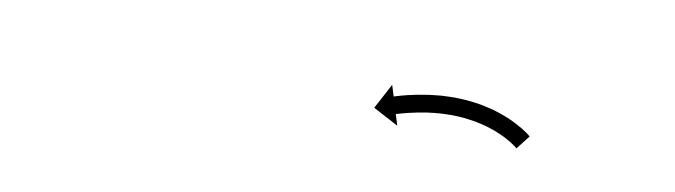

<svg xmlns="http://www.w3.org/2000/svg" viewBox="-22 -594 759 216"><g transform="rotate(10 358.0 -486.0)"><path d="M565.3 -463.6C565.6 -463.4 565.9 -463.2 566.2 -462.9L578.5 -478.7C578.4 -478.8 578.3 -478.8 578.2 -478.9C578.2 -478.9 578.1 -479 578.1 -479C578.1 -479 578 -479.1 578 -479.1C576.8 -480.1 575.5 -481 574.3 -481.9C574.3 -481.9 574.2 -482 574.2 -482C574.1 -482 574.1 -482.1 574.1 -482.1C572 -483.5 569.8 -484.9 567.6 -486.3C567.6 -486.3 567.6 -486.3 567.5 -486.3C567.4 -486.4 567.4 -486.4 567.4 -486.4C564.4 -488.1 561.5 -489.7 558.4 -491.3C558.4 -491.3 558.4 -491.3 558.3 -491.4C558.2 -491.4 558.2 -491.4 558.2 -491.4C554.5 -493.2 550.8 -494.8 547 -496.3C547 -496.3 546.9 -496.4 546.8 -496.4C546.8 -496.4 546.7 -496.4 546.7 -496.4C542.4 -498 538.1 -499.5 533.7 -500.8C533.7 -500.8 533.6 -500.8 533.5 -500.8C533.5 -500.8 533.4 -500.9 533.4 -500.9C528.7 -502.1 523.9 -503.2 519 -504.2C519 -504.2 519 -504.2 518.9 -504.2C518.8 -504.2 518.7 -504.3 518.7 -504.3C513.7 -505.1 508.7 -505.8 503.6 -506.3C503.6 -506.3 503.5 -506.3 503.5 -506.3C503.4 -506.3 503.3 -506.4 503.3 -506.4C498.2 -506.7 493.1 -507 488 -507.1C488 -507.1 487.9 -507.1 487.8 -507.1C487.8 -507.1 487.7 -507.1 487.7 -507.1C482.7 -507 477.7 -506.9 472.7 -506.6C472.7 -506.6 472.7 -506.6 472.6 -506.6C472.6 -506.6 472.5 -506.6 472.5 -506.6C467.8 -506.2 463.2 -505.7 458.5 -505.1C458.5 -505.1 458.5 -505.1 458.4 -505.1C458.4 -505.1 458.3 -505 458.3 -505C454.1 -504.4 450 -503.7 445.8 -502.9C445.8 -502.9 445.8 -502.9 445.8 -502.9C445.7 -502.9 445.7 -502.9 445.7 -502.9C442.2 -502.2 438.7 -501.4 435.2 -500.6C435.2 -500.6 435.2 -500.6 435.1 -500.6C435.1 -500.6 435.1 -500.6 435.1 -500.6C432.4 -499.9 429.7 -499.2 427.1 -498.5C427.1 -498.5 427 -498.5 427 -498.5C427 -498.5 427 -498.4 427 -498.4C425.3 -498 423.5 -497.5 421.8 -497C421.8 -497 421.8 -497 421.8 -497C421.8 -497 421.8 -496.9 421.8 -496.9C421.2 -496.8 420.6 -496.6 420 -496.4L416.1 -509L400.7 -480.1L429.7 -464.7L425.8 -477.3C426.4 -477.5 427 -477.6 427.6 -477.8C427.6 -477.8 427.6 -477.8 427.6 -477.8C427.5 -477.8 427.5 -477.8 427.5 -477.8C429.2 -478.3 430.8 -478.7 432.4 -479.2C432.4 -479.2 432.4 -479.2 432.4 -479.2C432.3 -479.2 432.3 -479.2 432.3 -479.2C434.9 -479.9 437.4 -480.5 439.9 -481.2C439.9 -481.2 439.9 -481.2 439.9 -481.2C439.8 -481.1 439.8 -481.1 439.8 -481.1C443.1 -481.9 446.4 -482.6 449.7 -483.3C449.7 -483.3 449.7 -483.3 449.6 -483.3C449.6 -483.3 449.6 -483.3 449.6 -483.3C453.5 -484 457.4 -484.7 461.3 -485.3C461.3 -485.3 461.2 -485.3 461.2 -485.3C461.1 -485.2 461.1 -485.2 461.1 -485.2C465.4 -485.8 469.8 -486.3 474.2 -486.6C474.2 -486.6 474.1 -486.6 474.1 -486.6C474 -486.6 473.9 -486.6 473.9 -486.6C478.6 -486.9 483.2 -487 487.9 -487.1C487.9 -487.1 487.8 -487.1 487.7 -487.1C487.7 -487.1 487.6 -487.1 487.6 -487.1C492.3 -487 497.1 -486.8 501.8 -486.4C501.8 -486.4 501.7 -486.4 501.6 -486.4C501.6 -486.4 501.5 -486.4 501.5 -486.4C506.2 -485.9 510.8 -485.3 515.4 -484.5C515.4 -484.5 515.3 -484.5 515.3 -484.6C515.2 -484.6 515.1 -484.6 515.1 -484.6C519.5 -483.7 523.9 -482.7 528.2 -481.5C528.2 -481.5 528.2 -481.6 528.1 -481.6C528 -481.6 527.9 -481.6 527.9 -481.6C531.9 -480.4 535.9 -479.1 539.8 -477.7C539.8 -477.7 539.7 -477.7 539.6 -477.7C539.6 -477.8 539.5 -477.8 539.5 -477.8C542.9 -476.4 546.3 -474.9 549.6 -473.4C549.6 -473.4 549.5 -473.4 549.4 -473.4C549.4 -473.5 549.3 -473.5 549.3 -473.5C552 -472.1 554.7 -470.7 557.3 -469.1C557.3 -469.1 557.2 -469.2 557.2 -469.2C557.1 -469.2 557.1 -469.3 557.1 -469.3C559 -468.1 560.8 -466.9 562.7 -465.6C562.7 -465.6 562.6 -465.7 562.6 -465.7C562.5 -465.7 562.5 -465.8 562.5 -465.8C563.5 -465 564.5 -464.3 565.5 -463.5C565.5 -463.5 565.5 -463.5 565.4 -463.6C565.4 -463.6 565.3 -463.6 565.3 -463.6Z"/></g></svg>

Font: FRB American Cursive Just Arrows
Style: Bold Italic
Weight: 700
Italic angle: -25°
Version: Version 2.0;Modular Font Editor K font №1